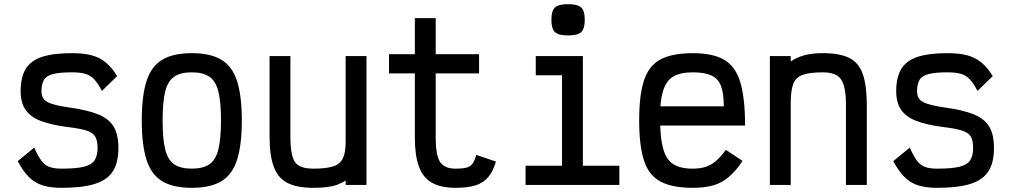

<svg xmlns="http://www.w3.org/2000/svg" viewBox="-20 -887 4840 921"><path d="M275 14Q221 14 183.5 2Q146 -10 118 -38.5Q90 -67 65 -114L144 -179Q162 -139 178 -117Q194 -95 216.5 -86.5Q239 -78 275 -78Q345 -78 382 -87Q419 -96 433.5 -118Q448 -140 448 -177Q448 -214 436 -233Q424 -252 392.5 -261.5Q361 -271 302 -278Q225 -288 175.5 -307Q126 -326 102.5 -360.5Q79 -395 79 -449Q79 -516 103 -556Q127 -596 181 -614Q235 -632 325 -632Q382 -632 420.5 -621.5Q459 -611 488 -587Q517 -563 542 -522L469 -451Q450 -487 432.5 -506Q415 -525 390.5 -532.5Q366 -540 325 -540Q267 -540 235 -532Q203 -524 191 -504Q179 -484 179 -449Q179 -412 208.5 -397Q238 -382 308 -372Q397 -360 449.5 -339Q502 -318 525 -280Q548 -242 548 -177Q548 -107 521.5 -65.5Q495 -24 435.5 -5Q376 14 275 14Z M900 14Q810 14 757.5 -18Q705 -50 682.5 -121.5Q660 -193 660 -309Q660 -426 682.5 -497Q705 -568 757.5 -600Q810 -632 900 -632Q990 -632 1042.5 -600Q1095 -568 1117.5 -497Q1140 -426 1140 -309Q1140 -193 1117.5 -121.5Q1095 -50 1042.5 -18Q990 14 900 14ZM900 -78Q954 -78 984.5 -99Q1015 -120 1027.5 -170.5Q1040 -221 1040 -309Q1040 -398 1027.5 -448Q1015 -498 984.5 -519Q954 -540 900 -540Q846 -540 815.5 -519Q785 -498 772.5 -448Q760 -398 760 -309Q760 -221 772.5 -170.5Q785 -120 815.5 -99Q846 -78 900 -78Z M1483 14Q1405 14 1359 -9.5Q1313 -33 1293 -87.5Q1273 -142 1273 -233V-618H1373V-233Q1373 -171 1382.5 -137.5Q1392 -104 1416 -91Q1440 -78 1483 -78Q1545 -78 1578.5 -89Q1612 -100 1625 -128Q1638 -156 1638 -206V-618H1738V0H1638V-21Q1620 -9 1598 -1Q1576 7 1547.5 10.5Q1519 14 1483 14Z M2165 14Q2095 14 2052 -10.5Q2009 -35 1989.5 -88Q1970 -141 1970 -227V-535H1846V-627H1970V-800H2070V-627H2278V-535H2070V-227Q2070 -142 2091 -110Q2112 -78 2165 -78Q2201 -78 2219.5 -83.5Q2238 -89 2247.5 -103Q2257 -117 2265 -144L2359 -112Q2345 -65 2322 -37.5Q2299 -10 2261.5 2Q2224 14 2165 14Z M2501 0V-92H2676V-526H2550V-618H2776V-92H2951V0ZM2705 -717Q2659 -717 2642 -733Q2625 -749 2625 -792Q2625 -835 2642 -851Q2659 -867 2705 -867Q2751 -867 2768 -851Q2785 -835 2785 -792Q2785 -749 2768 -733Q2751 -717 2705 -717Z M3303 14Q3206 14 3149.5 -15.5Q3093 -45 3069.5 -116Q3046 -187 3046 -309Q3046 -432 3069.5 -502.5Q3093 -573 3149.5 -602.5Q3206 -632 3303 -632Q3399 -632 3453.5 -600.5Q3508 -569 3531 -493Q3554 -417 3554 -285H3147Q3149 -217 3161 -175Q3175 -122 3209 -100Q3243 -78 3303 -78Q3338 -78 3364.5 -86.5Q3391 -95 3414 -114.5Q3437 -134 3462 -168L3542 -115Q3509 -66 3476 -38Q3443 -10 3402 2Q3361 14 3303 14ZM3148 -377H3452Q3452 -439 3438.5 -474.5Q3425 -510 3392.5 -525Q3360 -540 3303 -540Q3243 -540 3209 -519.5Q3175 -499 3161 -451Q3151 -421 3148 -377Z M3673 0V-618H3773V-592Q3800 -611 3837 -621.5Q3874 -632 3928 -632Q4008 -632 4054 -609Q4100 -586 4119 -531Q4138 -476 4138 -380V0H4038V-380Q4038 -441 4028 -476Q4018 -511 3994 -525.5Q3970 -540 3928 -540Q3864 -540 3830.5 -528Q3797 -516 3785 -484Q3773 -452 3773 -391V0Z M4475 14Q4421 14 4383.5 2Q4346 -10 4318 -38.5Q4290 -67 4265 -114L4344 -179Q4362 -139 4378 -117Q4394 -95 4416.5 -86.5Q4439 -78 4475 -78Q4545 -78 4582 -87Q4619 -96 4633.5 -118Q4648 -140 4648 -177Q4648 -214 4636 -233Q4624 -252 4592.5 -261.5Q4561 -271 4502 -278Q4425 -288 4375.5 -307Q4326 -326 4302.5 -360.5Q4279 -395 4279 -449Q4279 -516 4303 -556Q4327 -596 4381 -614Q4435 -632 4525 -632Q4582 -632 4620.5 -621.5Q4659 -611 4688 -587Q4717 -563 4742 -522L4669 -451Q4650 -487 4632.5 -506Q4615 -525 4590.5 -532.5Q4566 -540 4525 -540Q4467 -540 4435 -532Q4403 -524 4391 -504Q4379 -484 4379 -449Q4379 -412 4408.5 -397Q4438 -382 4508 -372Q4597 -360 4649.5 -339Q4702 -318 4725 -280Q4748 -242 4748 -177Q4748 -107 4721.5 -65.5Q4695 -24 4635.5 -5Q4576 14 4475 14Z"/></svg>

Font: Victor Mono Thin
Style: Bold
Weight: 700
Monospace: yes
Version: Version 1.561;gftools[0.9.30]